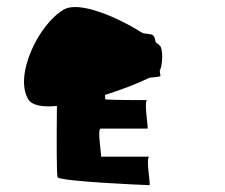

<svg xmlns="http://www.w3.org/2000/svg" viewBox="-20 -875 657 560"><path d="M62 -586C73 -567 105 -562 146 -566C145 -464 145 -364 148 -358C154 -346 404 -335 416 -335C420 -335 404 -418 416 -418H274C278 -418 262 -500 274 -500H410C414 -500 398 -583 410 -583C410 -583 306 -583 287 -585C287 -587 287 -593 286 -598C337 -614 385 -633 415 -648C435 -650 448 -652 448 -653C448 -655 447 -661 446 -669C455 -685 456 -734 446 -742C443 -745 439 -748 434 -752C429 -776 429 -774 397 -778C326 -823 212 -874 166 -847C93 -805 21 -656 62 -586Z"/></svg>

Font: Ampere
Style: Regular
Weight: 400
Version: Version 1